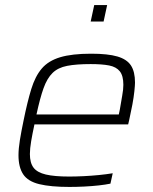

<svg xmlns="http://www.w3.org/2000/svg" viewBox="-20 -730 604 758"><path d="M254 8Q180 8 135 -3Q90 -14 71.5 -42Q53 -70 53 -117Q53 -143 58.5 -177Q64 -211 73 -254Q88 -328 103.5 -378.5Q119 -429 145 -459.5Q171 -490 217.5 -504Q264 -518 340 -518Q406 -518 443.5 -507Q481 -496 497 -471.5Q513 -447 513 -404Q513 -394 510.5 -370Q508 -346 502.5 -316.5Q497 -287 490 -256L486 -239H116Q108 -202 103 -172.5Q98 -143 98 -122Q98 -87 112.5 -68Q127 -49 161 -41Q195 -33 253 -33Q279 -33 310 -34.5Q341 -36 371 -39Q401 -42 425 -46L416 -5Q397 -1 370 2Q343 5 312.5 6.5Q282 8 254 8ZM124 -278H449L453 -297Q458 -328 462.5 -352.5Q467 -377 467 -395Q467 -431 453 -448.5Q439 -466 411 -471.5Q383 -477 338 -477Q281 -477 245 -470Q209 -463 187.5 -442Q166 -421 152 -382Q138 -343 124 -278ZM338 -645 352 -710H403L389 -645Z"/></svg>

Font: Saira Thin ExtraLight
Style: Italic
Weight: 250
Italic angle: -12°
Version: Version 1.101